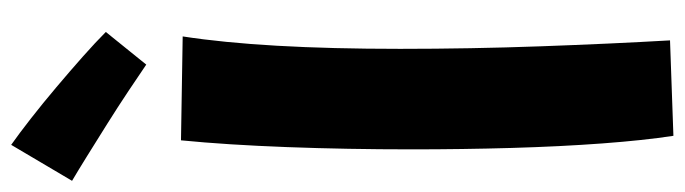

<svg xmlns="http://www.w3.org/2000/svg" viewBox="-466 -688 1213 340"><g transform="rotate(-90 140.0 -517.5)"><path d="M70 69Q62 17 56.5 -57Q51 -131 48.5 -218Q46 -305 46 -395Q46 -508 50 -615Q54 -722 62 -803L246 -800Q235 -729 229.5 -633Q224 -537 224 -415Q224 -291 228.5 -166Q233 -41 239 63ZM196.1 -864.5Q177.5 -877.3 149.5 -895.9Q121.6 -914.5 91.2 -933.6Q60.9 -952.7 33.9 -969.4Q7 -986.1 -9.7 -995.9L54 -1103.7Q73.6 -1089.9 100.5 -1068.9Q127.5 -1047.8 155.9 -1023.8Q184.3 -999.8 210.3 -976.8Q236.3 -953.7 253.9 -936.1Z"/></g></svg>

Font: Mochiy Pop P One
Style: Regular
Weight: 400
Designer: FONTDASU
Foundry: FONTDASU / Google Inc. / Adobe
Version: Version 2.000